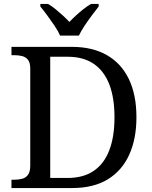

<svg xmlns="http://www.w3.org/2000/svg" viewBox="-20 -951 767 971"><path d="M38 0V-42H51Q74 -42 92.5 -47Q111 -52 122 -67.5Q133 -83 133 -114V-604Q133 -634 121.5 -648.5Q110 -663 91.5 -667.5Q73 -672 51 -672H38V-714H344Q447 -714 520 -672.5Q593 -631 631.5 -551.5Q670 -472 670 -358Q670 -249 633.5 -168.5Q597 -88 525 -44Q453 0 344 0ZM321 -51Q401 -51 453.5 -86.5Q506 -122 532.5 -190.5Q559 -259 559 -358Q559 -457 532.5 -525Q506 -593 453.5 -628.5Q401 -664 322 -664H234V-51ZM284 -771Q274 -794 256 -820.5Q238 -847 219 -873Q200 -899 184 -918V-931H223Q242 -920 261 -904.5Q280 -889 298 -872.5Q316 -856 331 -840Q346 -856 364 -872.5Q382 -889 401.5 -904.5Q421 -920 440 -931H479V-918Q464 -899 444.5 -873Q425 -847 407.5 -820.5Q390 -794 379 -771Z"/></svg>

Font: Noto Serif Thai
Style: Regular
Weight: 400
Designer: Monotype Design Team
Foundry: Monotype Imaging Inc.
Version: Version 2.001